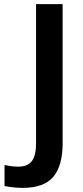

<svg xmlns="http://www.w3.org/2000/svg" viewBox="-20 -725 402 932"><path d="M90 187Q73 187 49.5 185Q26 183 2 178V76Q21 80 38.5 82Q56 84 68 84Q114 84 134.5 57Q155 30 155 -29V-705H284V-29Q284 79 239 133Q194 187 90 187Z"/></svg>

Font: MulishBold
Style: Bold
Weight: 700
Designer: Vernon Adams
Foundry: Vernon Adams
Version: Version 3.602; ttfautohint (v1.8.3)